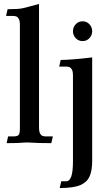

<svg xmlns="http://www.w3.org/2000/svg" viewBox="-20 -716 552 961"><path d="M175.3 -79.6Q175.3 -57.1 180.7 -47.6Q186 -38.1 193.4 -35.6Q200.7 -33.2 209 -33.2H244.6L236.8 0.5Q169.9 0.5 131.3 -2.4Q123.5 -2.9 113.3 -2.9Q106.9 -2.9 101.6 -2.4Q75.2 0.5 13.2 0.5L20.5 -33.2H45.9Q64.5 -33.2 72 -39.3Q79.6 -45.4 79.6 -73.2V-590.3Q79.6 -612.3 74 -621.8Q68.4 -631.3 61 -633.8Q53.7 -636.2 45.9 -636.2H10.3L18.1 -669.9Q68.8 -669.9 91.3 -674.3Q106.4 -677.2 175.3 -696.3ZM393.6 -510.3Q372.6 -510.3 358.9 -525.1Q345.2 -540 345.2 -559.6Q345.2 -579.6 358.9 -594.5Q372.6 -609.4 393.6 -609.4Q414.1 -609.4 427.7 -594.5Q441.4 -579.6 441.4 -559.6Q441.4 -540 427.7 -525.1Q414.1 -510.3 393.6 -510.3ZM278.8 225.1 286.6 191.4H311.5Q328.1 191.4 336.7 167.2Q345.2 143.1 345.2 91.8V-336.4Q345.2 -358.4 339.8 -367.9Q334.5 -377.4 327.1 -380.1Q319.8 -382.8 312 -382.8H276.4L283.7 -416Q335.4 -416 441.4 -428.7V91.8Q441.4 135.3 429.2 165Q417 194.8 383.1 210Q349.1 225.1 278.8 225.1Z"/></svg>

Font: Quaaykop
Style: Medium
Weight: 500
Designer: Tup Wanders
Foundry: Free font, DO NOT SELL
Version: Version 1.00;July 31, 2023;FontCreator 11.5.0.2430 64-bit